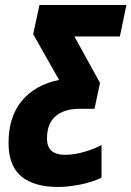

<svg xmlns="http://www.w3.org/2000/svg" viewBox="-20 -734 523 764"><path d="M211 10Q116 10 65 -32Q14 -74 14 -165Q14 -270 67.5 -333.5Q121 -397 215 -416L112 -598L137 -714H483L457 -589H276L378 -404L356 -301H297Q235 -301 201 -271.5Q167 -242 167 -183Q167 -149 185.5 -133.5Q204 -118 238 -118Q274 -118 313 -129Q352 -140 384 -157V-27Q347 -9 298.5 0.5Q250 10 211 10Z"/></svg>

Font: Noto Sans ExtraCondensed ExtraBold
Style: Italic
Weight: 800
Width: 2
Italic angle: -12°
Designer: Monotype Design Team
Foundry: Monotype Imaging Inc.
Version: Version 2.013; ttfautohint (v1.8.4.7-5d5b)